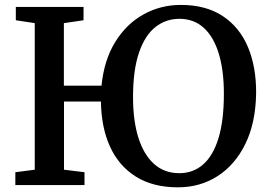

<svg xmlns="http://www.w3.org/2000/svg" viewBox="-20 -772 1123 801"><path d="M722.5 9.5Q618 9.5 546.8 -35.2Q475.5 -80 439 -160.2Q402.5 -240.5 401 -348.5H247V-64L332.5 -53.5V0H44V-53.5L125 -64V-675.5L46 -687.5V-743H328.5V-687.5L246.5 -675.5V-414.5H403.5Q414 -521 460.5 -596.5Q507 -672 578.5 -711.8Q650 -751.5 734.5 -751.5Q839 -751.5 909.5 -704.8Q980 -658 1014.8 -574.8Q1049.5 -491.5 1048.5 -381.5Q1046.5 -259.5 1003.8 -172Q961 -84.5 888 -37.5Q815 9.5 722.5 9.5ZM728 -49.5Q786 -49.5 827.8 -86.2Q869.5 -123 891.8 -196.5Q914 -270 914 -381Q914 -479 892.5 -549Q871 -619 829.8 -656.2Q788.5 -693.5 728.5 -693.5Q672 -693.5 628.2 -659Q584.5 -624.5 559.8 -552Q535 -479.5 535 -366Q535 -269 557.2 -198Q579.5 -127 622.5 -88.2Q665.5 -49.5 728 -49.5Z"/></svg>

Font: Merriweather SemiBold
Style: Regular
Weight: 600
Version: Version 2.100